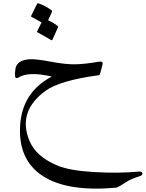

<svg xmlns="http://www.w3.org/2000/svg" viewBox="-20 -613 872 1148"><path d="M592.8 -226.1 578.6 -172.4Q576.2 -164.1 568.8 -163.1Q335 -131.3 250.5 -68.8Q84 54.2 155.8 228Q195.3 324.7 327.1 378.4Q397.9 407.2 542.5 415.8Q687 424.3 807.6 413.1Q822.8 411.6 828.4 417.2Q834 422.9 830.6 429.7Q827.1 436.5 819.8 439Q762.2 456.5 731 477.5Q685.1 508.3 673.3 509.3Q383.8 535.2 236.6 439.9Q89.4 344.7 100.1 141.6Q110.8 -61.5 290 -155.3Q148.9 -188 88.4 -148.4Q83 -145 77.4 -146.2Q71.8 -147.5 70.8 -152.8Q67.9 -176.3 72.3 -202.1Q81.5 -254.4 158.7 -258.8Q196.8 -260.7 284.2 -244.1Q371.6 -227.5 429.7 -228.5Q487.8 -229.5 570.8 -244.1Q599.1 -249 592.8 -226.1ZM202.1 -590.8Q204.1 -594.7 210 -592.8Q252 -579.1 288.1 -551.3Q293 -547.4 291 -542.5L267.6 -491.7Q297.4 -479 323.7 -458.5Q328.6 -454.6 327.1 -449.7L292.5 -374Q290.5 -369.6 282.2 -375.5Q273.9 -381.3 204.6 -419.4Q200.2 -421.9 201.7 -425.3L228.5 -479Q209 -490.2 168.5 -512.2Q164.1 -514.6 166 -518.1Z"/></svg>

Font: Amiri
Style: Slanted
Weight: 400
Italic angle: 9°
Designer: Khaled Hosny
Version: Version 000.107